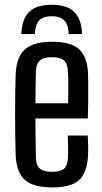

<svg xmlns="http://www.w3.org/2000/svg" viewBox="-20 -784 431 811"><path d="M201.8 7.6Q120.2 7.6 85 -24.1Q49.9 -55.8 46.2 -126.7Q45.1 -161.7 44.4 -205.8Q43.7 -250 43.7 -297.2Q43.7 -344.4 44.3 -389.7Q44.8 -435 46.2 -472.1Q50.1 -545.3 86.3 -576.4Q122.6 -607.6 200.6 -607.6Q279.6 -607.6 314 -576.1Q348.4 -544.5 351.8 -475.7Q352.3 -464.1 352.5 -432.3Q352.8 -400.4 352.5 -360.2Q352.3 -320.1 350.8 -283.7H129.5Q129.5 -243.2 130.2 -201.8Q131 -160.5 131.7 -117.6Q132.7 -84.5 148.9 -71.4Q165.1 -58.3 200.2 -58.3Q235.7 -58.3 250.6 -71.4Q265.4 -84.5 266.9 -117.8Q267.9 -132.8 267.8 -158.3Q267.6 -183.7 266.1 -211.5H350.8Q351.8 -195.6 352.3 -169.2Q352.8 -142.8 351.8 -126.7Q348 -54.7 314.3 -23.6Q280.5 7.6 201.8 7.6ZM129.7 -347.8H267.9Q268.3 -375.1 268.5 -402.9Q268.7 -430.8 268.3 -452.6Q267.8 -474.3 266.9 -483.2Q265 -516.3 249.4 -529.4Q233.7 -542.5 200.6 -542.5Q163.1 -542.5 147.9 -527.8Q132.7 -513.2 131.7 -483.2Q131.2 -450.1 130.4 -416Q129.7 -382 129.7 -347.8ZM198.6 -763.8Q263.6 -763.8 293.8 -733.5Q324 -703.2 327 -640H270Q269.6 -677.4 252.4 -696.4Q235.2 -715.4 198.6 -715.4Q159.7 -715.4 143.9 -695.8Q128 -676.2 127.2 -640H69.8Q72.7 -703.6 103.1 -733.7Q133.5 -763.8 198.6 -763.8Z"/></svg>

Font: Big Shoulders Text SC Thin
Style: Regular
Weight: 100
Designer: Patric King
Foundry: XO Type Co
Version: Version 2.002